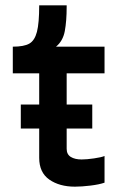

<svg xmlns="http://www.w3.org/2000/svg" viewBox="-20 -700 424 720"><path d="M58 -308H326V-218H58ZM261 0Q203 0 165 -26.5Q127 -53 127 -108V-425H28V-525Q70 -525 90 -536.5Q110 -548 118.5 -580.5Q127 -613 127 -680H230Q230 -678 230 -675Q230 -621 223 -583.5Q216 -546 190 -525H372V-425H230V-142Q230 -121 245.5 -111.5Q261 -102 286 -102Q305 -102 332.5 -106Q360 -110 372 -115V-15Q352 -8 319 -4Q286 0 261 0Z"/></svg>

Font: Easer Grotesk Variable
Style: Regular
Weight: 400
Designer: Boardeaser, Bonnie Shaver-Troup, Thomas Jockin
Foundry: Lexend
Version: Version 1.001;Glyphs 3.1.2 (3151)